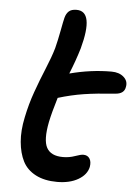

<svg xmlns="http://www.w3.org/2000/svg" viewBox="-54 -798 610 853"><g transform="rotate(5 251.0 -371.5)"><path d="M232.9 13.2Q176.3 13.2 137 -7.3Q97.7 -27.8 79.3 -64Q61 -100.1 56.6 -150.1Q52.2 -200.2 64.9 -259.8Q77.1 -319.8 96.9 -375.2Q116.7 -430.7 138.9 -484.1Q161.1 -537.6 172.9 -578.1Q182.1 -614.3 190.2 -657.5Q198.2 -700.7 202.1 -715.8Q207 -734.9 218.5 -745.4Q230 -755.9 252.9 -755.9Q332 -755.9 286.1 -586.9Q270 -532.7 245.1 -471.2Q339.4 -496.1 431.2 -496.1Q465.8 -496.1 486.1 -478Q506.3 -460 501 -434.1Q496.6 -402.8 457 -399.9Q372.1 -394 316.4 -385.3Q260.7 -376.5 203.1 -358.9Q182.6 -291.5 173.8 -249Q157.7 -167.5 176.5 -133.3Q195.3 -99.1 249 -99.1Q277.3 -99.1 302.5 -108.2Q327.6 -117.2 338.9 -117.2Q357.9 -117.2 366.9 -103.3Q376 -89.4 372.1 -65.9Q364.7 -30.8 326.9 -8.8Q289.1 13.2 232.9 13.2Z"/></g></svg>

Font: Shantell Sans Irregular
Style: Italic
Weight: 500
Italic angle: -11.31°
Designer: Stephen Nixon, Anya Danilova, Shantell Martin
Foundry: Arrow Type
Version: Version 1.006;[9816181b4]